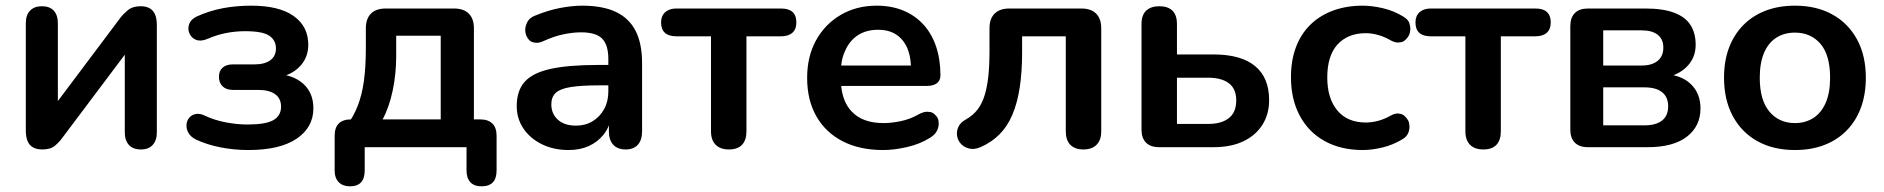

<svg xmlns="http://www.w3.org/2000/svg" viewBox="-20 -519 6644 677"><path d="M129 8Q110 8 97 1Q84 -6 77.5 -21Q71 -36 71 -59V-437Q71 -466 86 -481.5Q101 -497 128 -497Q155 -497 169.5 -481.5Q184 -466 184 -437V-128H158L405 -457Q416 -471 432 -484Q448 -497 476 -497Q495 -497 507.5 -490Q520 -483 526.5 -468.5Q533 -454 533 -431V-52Q533 -24 518.5 -8Q504 8 477 8Q449 8 434.5 -8Q420 -24 420 -52V-362H447L199 -32Q189 -18 173.5 -5Q158 8 129 8Z M856 10Q805 10 757 0.5Q709 -9 671 -27Q653 -36 645 -49.5Q637 -63 637.5 -77.5Q638 -92 646.5 -103Q655 -114 670 -117Q685 -120 705 -110Q737 -95 776.5 -87.5Q816 -80 853 -80Q917 -80 944 -95.5Q971 -111 971 -143Q971 -172 950 -187Q929 -202 890 -202H801Q778 -202 765 -214.5Q752 -227 752 -248Q752 -269 765 -280.5Q778 -292 801 -292H878Q913 -292 933 -306.5Q953 -321 953 -348Q953 -377 929.5 -393Q906 -409 845 -409Q810 -409 777 -402.5Q744 -396 712 -382Q688 -372 671.5 -378.5Q655 -385 648 -401Q641 -417 647 -434Q653 -451 674 -461Q718 -481 765.5 -490Q813 -499 866 -499Q964 -499 1015.5 -462.5Q1067 -426 1067 -361Q1067 -315 1036 -283.5Q1005 -252 953 -245V-259Q1015 -255 1050 -223Q1085 -191 1085 -137Q1085 -70 1026 -30Q967 10 856 10Z M1214 138Q1189 138 1174.5 123.5Q1160 109 1160 82V-40Q1160 -98 1218 -98H1274L1200 -72Q1226 -107 1241 -145Q1256 -183 1263 -232.5Q1270 -282 1270 -350V-419Q1270 -453 1288 -471Q1306 -489 1340 -489H1581Q1615 -489 1633 -471Q1651 -453 1651 -419V-40L1593 -98H1673Q1701 -98 1716 -83.5Q1731 -69 1731 -40V82Q1731 138 1678 138Q1652 138 1638.5 123.5Q1625 109 1625 82V0H1266V82Q1266 138 1214 138ZM1329 -98H1534V-393H1377V-321Q1377 -258 1364.5 -199Q1352 -140 1329 -98Z M1985 10Q1932 10 1890.5 -10.5Q1849 -31 1825.5 -66Q1802 -101 1802 -145Q1802 -199 1830 -230.5Q1858 -262 1921 -276Q1984 -290 2090 -290H2125V-311Q2125 -361 2103 -383Q2081 -405 2029 -405Q2000 -405 1966.5 -398Q1933 -391 1896 -374Q1883 -368 1872 -368Q1867 -368 1857.5 -370.5Q1848 -373 1840 -385.5Q1832 -398 1832 -413Q1832 -428 1840 -442.5Q1848 -457 1867 -464Q1913 -483 1955.5 -491Q1998 -499 2033 -499Q2105 -499 2151.5 -477Q2198 -455 2221 -410.5Q2244 -366 2244 -296V-56Q2244 -25 2229 -8.5Q2214 8 2186 8Q2158 8 2142.5 -8.5Q2127 -25 2127 -56V-77Q2120 -59 2108 -44Q2087 -18 2056 -4Q2025 10 1985 10ZM1992 -212Q1955 -206 1939.5 -191.5Q1924 -177 1924 -151Q1924 -118 1947 -97Q1970 -76 2011 -76Q2044 -76 2069.5 -91.5Q2095 -107 2110 -134Q2125 -161 2125 -196V-218H2091Q2029 -218 1992 -212Z M2550 8Q2520 8 2503.5 -8.5Q2487 -25 2487 -56V-391H2365Q2311 -391 2311 -440Q2311 -463 2325.5 -476Q2340 -489 2365 -489H2734Q2788 -489 2788 -440Q2788 -416 2774 -403.5Q2760 -391 2734 -391H2612V-56Q2612 -25 2596.5 -8.5Q2581 8 2550 8Z M3094 10Q3011 10 2951 -21Q2891 -52 2858.5 -109Q2826 -166 2826 -244Q2826 -320 2857.5 -377Q2889 -434 2944.5 -466.5Q3000 -499 3071 -499Q3123 -499 3164.5 -482Q3206 -465 3235.5 -433Q3265 -401 3280.5 -355.5Q3296 -310 3296 -253Q3296 -235 3283.5 -225.5Q3271 -216 3248 -216H2946Q2952 -158 2983 -126Q3021 -85 3096 -85Q3122 -85 3154.5 -91.5Q3187 -98 3216 -114Q3235 -125 3249 -125Q3251 -125 3260 -124Q3269 -123 3278.5 -113Q3288 -103 3289 -94Q3290 -85 3290 -82Q3290 -71 3283.5 -57.5Q3277 -44 3259 -33Q3224 -11 3178.5 -0.5Q3133 10 3094 10ZM3179 -350Q3165 -381 3139.5 -397.5Q3114 -414 3076 -414Q3034 -414 3004.5 -394.5Q2975 -375 2960 -340Q2949 -317 2946 -288H3192Q3190 -324 3179 -350Z M3800 8Q3770 8 3754 -8.5Q3738 -25 3738 -56V-391H3584V-334Q3584 -265 3575.5 -210Q3567 -155 3549.5 -114Q3532 -73 3504 -45Q3476 -17 3437 0Q3416 9 3398.5 5Q3381 1 3369.5 -10.5Q3358 -22 3355 -38.5Q3352 -55 3359 -71Q3366 -87 3386 -98Q3411 -112 3427 -133Q3443 -154 3452 -183.5Q3461 -213 3465 -251Q3469 -289 3469 -338V-419Q3469 -453 3487 -471Q3505 -489 3539 -489H3793Q3827 -489 3845 -471Q3863 -453 3863 -419V-56Q3863 -25 3846.5 -8.5Q3830 8 3800 8Z M4067 0Q4037 0 4021 -16Q4005 -32 4005 -62V-434Q4005 -466 4021.5 -481.5Q4038 -497 4068 -497Q4098 -497 4114 -481.5Q4130 -466 4130 -434V-327H4259Q4356 -327 4405.5 -286Q4455 -245 4455 -166Q4455 -116 4431 -78.5Q4407 -41 4363.5 -20.5Q4320 0 4259 0ZM4130 -82H4240Q4287 -82 4313 -102.5Q4339 -123 4339 -165Q4339 -206 4313 -225.5Q4287 -245 4240 -245H4130Z M4785 10Q4708 10 4651 -21.5Q4594 -53 4563 -111Q4532 -169 4532 -247Q4532 -306 4549.5 -352.5Q4567 -399 4600 -431.5Q4633 -464 4680 -481.5Q4727 -499 4785 -499Q4818 -499 4856.5 -490Q4895 -481 4929 -460Q4945 -450 4949 -438.5Q4953 -427 4953 -418Q4953 -413 4951 -403Q4949 -393 4939.5 -382.5Q4930 -372 4921.5 -370.5Q4913 -369 4910 -369Q4898 -369 4885 -376Q4863 -389 4840 -395.5Q4817 -402 4796 -402Q4763 -402 4738 -391.5Q4713 -381 4695.5 -361.5Q4678 -342 4669 -313Q4660 -284 4660 -246Q4660 -172 4695.5 -129.5Q4731 -87 4796 -87Q4817 -87 4839.5 -93Q4862 -99 4885 -112Q4898 -119 4909 -119Q4912 -119 4920.5 -117Q4929 -115 4938 -104.5Q4947 -94 4948.5 -85Q4950 -76 4950 -72Q4950 -61 4945 -49Q4940 -37 4925 -28Q4892 -8 4855 1Q4818 10 4785 10Z M5210 8Q5180 8 5163.5 -8.5Q5147 -25 5147 -56V-391H5025Q4971 -391 4971 -440Q4971 -463 4985.5 -476Q5000 -489 5025 -489H5394Q5448 -489 5448 -440Q5448 -416 5434 -403.5Q5420 -391 5394 -391H5272V-56Q5272 -25 5256.5 -8.5Q5241 8 5210 8Z M5579 0Q5549 0 5533 -16Q5517 -32 5517 -62V-427Q5517 -457 5533 -473Q5549 -489 5579 -489H5781Q5844 -489 5883.5 -474Q5923 -459 5941 -430.5Q5959 -402 5959 -361Q5959 -315 5927.5 -283.5Q5896 -252 5844 -245V-259Q5909 -255 5942.5 -222Q5976 -189 5976 -137Q5976 -74 5928 -37Q5880 0 5789 0ZM5633 -77H5778Q5819 -77 5840.5 -94Q5862 -111 5862 -144Q5862 -177 5840.5 -194Q5819 -211 5778 -211H5633ZM5633 -288H5769Q5805 -288 5825 -304.5Q5845 -321 5845 -351Q5845 -381 5825 -396.5Q5805 -412 5769 -412H5633Z M6309 10Q6233 10 6177 -21Q6121 -52 6090 -109.5Q6059 -167 6059 -245Q6059 -304 6076.5 -350.5Q6094 -397 6127 -430.5Q6160 -464 6206 -481.5Q6252 -499 6309 -499Q6385 -499 6441 -468Q6497 -437 6528 -380Q6559 -323 6559 -245Q6559 -186 6541.5 -139Q6524 -92 6491 -58.5Q6458 -25 6412 -7.5Q6366 10 6309 10ZM6309 -85Q6346 -85 6374 -103Q6402 -121 6417.5 -156.5Q6433 -192 6433 -245Q6433 -325 6399 -364.5Q6365 -404 6309 -404Q6272 -404 6244 -386.5Q6216 -369 6200.5 -333.5Q6185 -298 6185 -245Q6185 -166 6219 -125.5Q6253 -85 6309 -85Z"/></svg>

Font: Nunito
Style: Bold
Weight: 700
Designer: Vernon Adams
Foundry: Vernon Adams
Version: Version 3.602